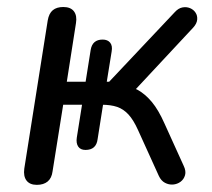

<svg xmlns="http://www.w3.org/2000/svg" viewBox="-20 -513 597 540"><path d="M83.7 6.9Q63.8 6.9 54.6 -5.2Q45.4 -17.3 48.3 -38.7L114.2 -455.4Q117.6 -475.4 128.5 -484.3Q139.4 -493.3 157.9 -493.3Q178.7 -493.3 187.9 -481.2Q197.1 -469 193.7 -448.1L167.9 -283.1H220.8L235 -372.5Q239.8 -401.7 268.6 -401.7Q282.8 -401.7 289.8 -393Q296.9 -384.2 294 -368.1L280.3 -283.1H287L471.9 -479.2Q481.7 -489.9 493.1 -492.1Q504.5 -494.2 514.5 -490.1Q524.5 -485.9 530 -477.4Q535.6 -469 534.6 -457.8Q533.6 -446.6 523.4 -435.4L350.9 -250.4L321.6 -273.2Q346.1 -271.7 367.1 -260.3Q388.1 -248.8 407 -226.3Q425.8 -203.7 442.5 -165.9L496.5 -46.9Q503.8 -31.9 500.4 -20.2Q497 -8.6 487.8 -1.8Q478.6 5 466.7 6Q454.8 6.9 443.9 1.1Q433 -4.7 426.7 -18.3L368.2 -147.2Q355.5 -175.5 341.4 -190.9Q327.2 -206.3 309.3 -212.4Q291.3 -218.4 266 -218.4H256.3L271.2 -227.3L254.5 -121.5Q252.6 -106.4 244 -98.8Q235.5 -91.3 220.4 -91.3Q206.3 -91.3 199.9 -100.8Q193.6 -110.4 196 -126L210.7 -218.4H157.7L127.8 -30.9Q125.4 -12 114 -2.5Q102.6 6.9 83.7 6.9Z"/></svg>

Font: Nunito ExtraLight
Style: Italic
Weight: 200
Italic angle: -9°
Designer: Vernon Adams
Foundry: Vernon Adams
Version: Version 3.602